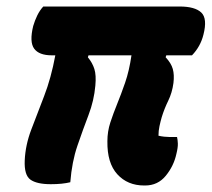

<svg xmlns="http://www.w3.org/2000/svg" viewBox="-20 -560 650 590"><path d="M524 -139Q526 -131 526.5 -119Q527 -107 522 -87Q514 -50 489.5 -20Q465 10 426 10H423Q372 10 340.5 -24.5Q309 -59 310 -126Q310 -156 319 -183.5Q328 -211 340 -240.5Q352 -270 364.5 -306Q377 -342 384 -390H252L250 -384Q264 -367 270 -348Q276 -329 273 -297Q269 -251 252 -206.5Q235 -162 218 -112.5Q201 -63 196 0Q172 6 136 6Q93 6 73.5 -8Q54 -22 56 -67Q58 -114 76 -161.5Q94 -209 115.5 -264.5Q137 -320 150 -390H139Q100 -390 85 -410.5Q70 -431 82 -480Q87 -497 94.5 -512.5Q102 -528 113 -540H532Q579 -540 598.5 -521.5Q618 -503 605 -453Q596 -417 570 -390H491L489 -384Q506 -366 511 -348Q516 -330 513 -305Q509 -275 497 -250.5Q485 -226 477 -200Q473 -186 470 -172Q467 -158 467 -143Q475 -141 484.5 -140Q494 -139 501 -139Z"/></svg>

Font: Recursive Sn Csl St XBd
Style: Italic
Weight: 800
Italic angle: -15°
Version: Version 1.079;hotconv 1.0.112;makeotfexe 2.5.65598; ttfautoh